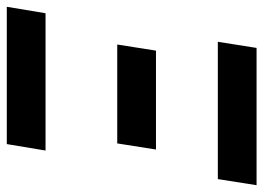

<svg xmlns="http://www.w3.org/2000/svg" viewBox="-133 -650 775 565"><g transform="rotate(90 254.5 -367.5)"><path d="M95 -621 113 -735H517L499 -621ZM394 -325H103L121 -439H412ZM-8 0 11 -114H415L396 0Z"/></g></svg>

Font: Iosevka Term Curly Hv Obl
Style: Regular
Weight: 900
Italic angle: -9°
Designer: Belleve Invis
Foundry: Belleve Invis
Version: Version 32.3.0